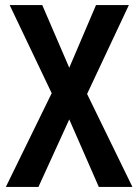

<svg xmlns="http://www.w3.org/2000/svg" viewBox="-20 -734 543 754"><path d="M500 0 322 -365 486 -714H357L252 -468L146 -714H18L183 -368L3 0H131L252 -265L368 0Z"/></svg>

Font: Noto Sans Lao Condensed SemiBold
Style: Regular
Weight: 600
Width: 3
Designer: Monotype Design Team
Foundry: Monotype Imaging Inc.
Version: Version 2.003